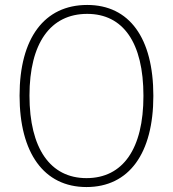

<svg xmlns="http://www.w3.org/2000/svg" viewBox="-20 -745 698 775"><path d="M329 10C501 10 599 -126 599 -358C599 -592 502 -725 332 -725C159 -725 59 -591 59 -359C59 -128 157 10 329 10ZM329 -26C183 -26 99 -146 99 -359C99 -570 183 -689 332 -689C477 -689 559 -573 559 -358C559 -144 476 -26 329 -26Z"/></svg>

Font: Noto Sans SemiCondensed ExtraLight
Style: Regular
Weight: 200
Width: 4
Designer: Monotype Design Team
Foundry: Monotype Imaging Inc.
Version: Version 2.013